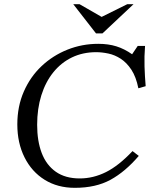

<svg xmlns="http://www.w3.org/2000/svg" viewBox="-20 -890 728 920"><path d="M362 -35Q427 -35 488 -65.5Q549 -96 615 -166L645 -143Q580 -67 509.5 -28.5Q439 10 339 10H338Q256 10 194 -28.5Q132 -67 97.5 -136Q63 -205 63 -294Q63 -380 94 -451Q125 -522 179 -573Q233 -624 303 -652Q373 -680 451 -680Q499 -680 537.5 -668Q576 -656 613 -630L640 -670H675Q671 -619 672.5 -571.5Q674 -524 678 -477L643 -467Q632 -522 609.5 -556Q587 -590 558.5 -608.5Q530 -627 499 -633.5Q468 -640 441 -640Q377 -640 325 -615Q273 -590 235.5 -543.5Q198 -497 178 -433Q158 -369 158 -292Q158 -214 180 -156.5Q202 -99 247.5 -67Q293 -35 362 -35ZM590 -870H620L471 -730H440L331 -870H361L467 -809Z"/></svg>

Font: Brygada 1918
Style: Italic
Weight: 400
Italic angle: -8°
Designer: Mateusz Machalski | Borys Kosmynka | Przemek Hoffer
Foundry: NIEPODLEGLA 2018
Version: Version 3.006